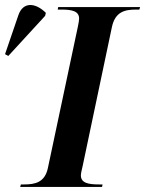

<svg xmlns="http://www.w3.org/2000/svg" viewBox="-105 -742 576 762"><path d="M-72 -520 74 -679 77 -691C37 -731 -13 -737 -32 -682L-85 -527ZM-25 0H300L302 -10H289C247 -10 216 -15 216 -46C216 -55 220 -69 223 -83L339 -634C352 -696 391 -704 435 -704H448L451 -714H126L124 -704H137C179 -704 209 -699 209 -668C209 -662 207 -650 204 -636L85 -75C73 -18 34 -10 -9 -10H-22Z"/></svg>

Font: Noto Serif Display SemiBold
Style: Italic
Weight: 600
Italic angle: -12°
Designer: Monotype Design Team
Foundry: Monotype Imaging Inc.
Version: Version 2.009